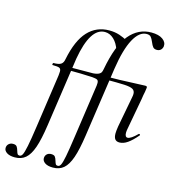

<svg xmlns="http://www.w3.org/2000/svg" viewBox="-250 -841 1114 1232"><g transform="rotate(15 307.0 -225.5)"><path d="M-110 232Q-110 215 -98.5 204.5Q-87 194 -70 194Q-52 194 -45 203Q-38 212 -33 230Q-29 244 -25 250Q-21 256 -11 256Q1 256 8.5 240.5Q16 225 25 181.5Q34 138 47 47L98 -306Q100 -326 100 -332Q100 -350 89 -355Q78 -360 44 -360Q41 -360 41 -365Q41 -368 42.5 -371Q44 -374 45 -374Q80 -374 95 -383.5Q110 -393 114 -418Q140 -547 196.5 -608Q253 -669 339 -669Q375 -669 406 -659Q437 -649 460 -634L414 -559Q400 -602 373.5 -627Q347 -652 314 -652Q217 -652 180 -439L113 21Q99 118 80 172.5Q61 227 33 251Q5 275 -38 275Q-72 275 -91 262.5Q-110 250 -110 232ZM352 -323Q352 -339 343 -344Q334 -349 309 -351Q239 -355 134 -355L135 -375Q271 -375 308 -376Q337 -378 351 -387.5Q365 -397 368 -418L382 -367L351 -306Q352 -313 352 -323ZM144 232Q144 215 155 204.5Q166 194 183 194Q202 194 209 203Q216 212 221 230Q225 244 229 250Q233 256 243 256Q255 256 262.5 240.5Q270 225 278.5 182Q287 139 300 47L351 -306Q353 -326 353 -332Q353 -351 342.5 -355.5Q332 -360 298 -360Q295 -360 295 -365Q295 -368 296.5 -371Q298 -374 299 -374Q334 -374 348.5 -383.5Q363 -393 367 -418Q398 -585 457.5 -655.5Q517 -726 603 -726Q652 -726 678.5 -707Q705 -688 702 -660Q699 -644 689 -635.5Q679 -627 664 -627Q647 -627 638.5 -637Q630 -647 622 -667Q613 -689 604 -699Q595 -709 576 -709Q527 -709 490 -640.5Q453 -572 433 -439L366 21Q352 118 333 172.5Q314 227 286 251Q258 275 215 275Q181 275 162.5 262.5Q144 250 144 232ZM547 -41Q547 -57 552 -89L590 -291Q593 -305 593 -315Q593 -337 576.5 -346Q560 -355 521 -357Q482 -359 388 -359L391 -378Q474 -378 600 -384Q644 -386 652 -386Q659 -386 662 -384Q665 -382 665 -376Q665 -374 661 -348Q656 -326 652 -297L614 -89Q611 -74 611 -63Q611 -34 629 -34Q650 -34 692 -76Q693 -77 695 -77Q699 -77 701 -73.5Q703 -70 700 -68Q667 -29 639.5 -10Q612 9 586 9Q566 9 556.5 -3Q547 -15 547 -41Z"/></g></svg>

Font: Cormorant Garamond Medium
Style: Italic
Weight: 500
Italic angle: -10°
Designer: Christian Thalmann (Catharsis Fonts)
Foundry: Catharsis Fonts
Version: Version 4.000